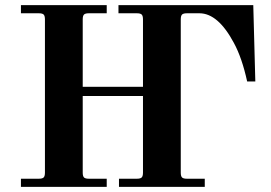

<svg xmlns="http://www.w3.org/2000/svg" viewBox="-20 -732 1060 752"><path d="M62 0V-32H132Q146 -32 151 -37Q156 -42 156 -56V-656Q156 -670 151 -675Q146 -680 132 -680H62V-712H398V-680H328Q314 -680 309 -675Q304 -670 304 -656V-392H540V-656Q540 -670 535 -675Q530 -680 516 -680H444V-712H972L980 -413H948Q928 -505 896 -564Q834 -680 761 -680H712Q698 -680 693 -675Q688 -670 688 -656V-56Q688 -42 693 -37Q698 -32 712 -32H782V0H446V-32H516Q530 -32 535 -37Q540 -42 540 -56V-356H304V-56Q304 -42 309 -37Q314 -32 328 -32H398V0Z"/></svg>

Font: Old Standard TT
Style: Bold
Weight: 700
Designer: Alexey Kryukov <alexios@thessalonica.org.ru>
Version: Version 2.2